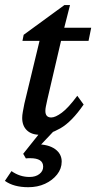

<svg xmlns="http://www.w3.org/2000/svg" viewBox="-45 -532 386 769"><path d="M290 -113.3Q242.2 -43.9 196.8 -18.1Q151.4 7.8 114.3 7.8Q81.1 7.8 62.5 -10.3Q43.9 -28.3 43.9 -59.6Q43.9 -70.3 46.4 -84Q48.8 -97.7 52.7 -117.2L113.3 -368.2H44.9L49.8 -392.6L212.9 -511.7H235.4L205.1 -392.6L144.5 -132.8Q140.6 -115.2 138.7 -105.5Q136.7 -95.7 136.7 -87.9Q136.7 -61.5 160.2 -61.5Q176.8 -61.5 202.6 -80.6Q228.5 -99.6 264.6 -148.4ZM159.2 -368.2 169.9 -420.9H320.3L309.6 -368.2ZM68.4 217.8Q9.8 217.8 -25.4 192.4L1 153.3Q17.6 165 35.6 170.9Q53.7 176.8 73.2 176.8Q97.7 176.8 112.8 165Q127.9 153.3 127.9 135.7Q127.9 118.2 114.7 109.9Q101.6 101.6 76.2 101.6Q62.5 101.6 58.6 102.5L47.9 84L125 -12.7H175.8L92.8 75.2L101.6 45.9Q148.4 45.9 175.3 64.9Q202.1 84 202.1 115.2Q202.1 143.6 183.6 167Q165 190.4 135.3 204.1Q105.5 217.8 68.4 217.8Z"/></svg>

Font: Crimson Pro Medium
Style: Italic
Weight: 500
Italic angle: -12°
Designer: Jacques Le Bailly
Foundry: Baron von Fonthausen
Version: Version 1.003